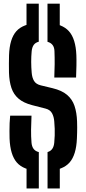

<svg xmlns="http://www.w3.org/2000/svg" viewBox="-20 -934 474 1058"><path d="M126.1 -770.5V-913.7H193.6V-770.5ZM241.7 -770.5V-913.7H309.3V-770.5ZM126.3 104.6V-46H193.9V104.6ZM242 104.6V-46H309.5V104.6ZM193.9 8.5Q109.2 3.6 72.7 -38.6Q36.2 -80.7 32.7 -171.1Q32.2 -191.6 32.2 -212.7Q32.1 -233.9 33 -255.1Q33.8 -276.2 36 -296.8H153.6Q151.6 -257.9 151.2 -219.9Q150.8 -181.8 153.6 -148.5Q155.3 -127.1 165 -113.8Q174.7 -100.6 193.9 -95.9ZM242 8.3V-96Q259.5 -101.2 268.3 -114.3Q277.2 -127.3 279 -148.5Q280.9 -168.9 281.5 -187.3Q282.1 -205.6 281.5 -224.4Q280.8 -243.1 279 -264.4Q277.3 -290.3 266.8 -309.8Q256.3 -329.2 230.9 -335.7L157.8 -354.4Q109.9 -366.7 82.5 -390.2Q55 -413.6 43 -449.3Q31 -485 29.5 -533.8Q29 -558.9 29.1 -582.6Q29.3 -606.2 29.8 -630Q33 -720.3 69.9 -761.9Q106.8 -803.6 193.6 -808.5V-704.1Q175.1 -699.4 165.9 -686.5Q156.8 -673.7 154.6 -652.3Q151.8 -623 151.9 -593.2Q152 -563.3 154.6 -533.8Q156.7 -506.5 167.5 -488.2Q178.4 -469.9 205.3 -463.5L269.7 -448Q320.7 -435.8 349.4 -411.4Q378.2 -387.1 390.6 -350.4Q403 -313.8 404.7 -264.4Q405.3 -247.1 405.3 -231.9Q405.3 -216.8 404.9 -202Q404.5 -187.3 403.8 -171.1Q400.3 -80.8 363.5 -38.7Q326.6 3.5 242 8.3ZM279.2 -506.8Q280.7 -543.2 281.2 -579.6Q281.6 -616 280.1 -652.3Q279.5 -673.2 269.7 -686Q259.9 -698.8 241.7 -703.6V-808.3Q322.9 -803.5 360.1 -761.6Q397.3 -719.7 400.8 -629.8Q401.8 -606.5 401.2 -572.6Q400.6 -538.8 399.2 -506.8Z"/></svg>

Font: Big Shoulders Stencil Display SC Thin
Style: Regular
Weight: 100
Designer: Patric King
Foundry: XO Type Co
Version: Version 2.001